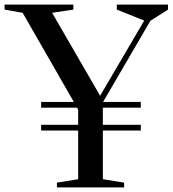

<svg xmlns="http://www.w3.org/2000/svg" viewBox="-53 -820 755 840"><path d="M458 -800H682V-778L605 -729L398 -374H563V-349H397V-274H563V-249H397V-36L490 -21V0H196V-21L289 -36V-249H127V-274H289V-340L284 -349H127V-374H270L46 -764L-33 -778V-800H268V-778L175 -764L385 -401L578 -730L458 -778Z"/></svg>

Font: Prata
Style: Regular
Weight: 400
Designer: Ivan Petrov
Foundry: Cyreal
Version: Version 2.000